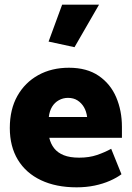

<svg xmlns="http://www.w3.org/2000/svg" viewBox="-20 -790 564 822"><path d="M502 -200V-247Q502 -316 477.5 -373.5Q453 -431 402.5 -465.5Q352 -500 275 -500Q201 -500 144 -468.5Q87 -437 54.5 -379.5Q22 -322 22 -242Q22 -163 56.5 -106Q91 -49 155.5 -18.5Q220 12 308 12Q349 12 385 4.5Q421 -3 450.5 -16Q480 -29 500 -44L456 -153Q429 -138 395.5 -126.5Q362 -115 319 -115Q279 -115 253 -125.5Q227 -136 212 -155Q197 -174 191 -200ZM189 -289Q192 -315 203 -333Q214 -351 232 -361Q250 -371 271 -371Q295 -371 312 -360Q329 -349 339.5 -331Q350 -313 353 -289ZM299 -588 404 -770H246L188 -612Z"/></svg>

Font: Catamaran ExtraBold
Style: Regular
Weight: 800
Designer: Pria Ravichandran
Version: Version 2.000